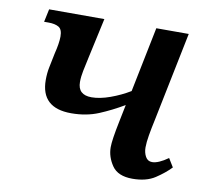

<svg xmlns="http://www.w3.org/2000/svg" viewBox="-66 -607 730 688"><g transform="rotate(10 299.0 -263.0)"><path d="M458 10Q508 10 540 -11Q572 -32 594 -55L575 -86Q540 -61 517 -61Q501 -61 493 -75.5Q485 -90 485 -109Q485 -127 489.5 -153.5Q494 -180 501 -212L567 -536H449L401 -299Q368 -279 330.5 -265.5Q293 -252 263 -252Q213 -252 213 -299Q213 -318 217.5 -340Q222 -362 229 -394L260 -536H59L49 -489H65Q89 -489 102.5 -481Q116 -473 116 -447Q116 -423 106 -383Q100 -353 95.5 -331.5Q91 -310 91 -285Q91 -183 201 -183Q256 -183 300.5 -201.5Q345 -220 389 -246L376 -182Q362 -114 362 -88Q362 -53 383.5 -21.5Q405 10 458 10Z"/></g></svg>

Font: Noto Serif SemiCondensed Semi
Style: Italic
Weight: 600
Width: 4
Italic angle: -12°
Designer: Monotype Design Team
Foundry: Monotype Imaging Inc.
Version: Version 1.901